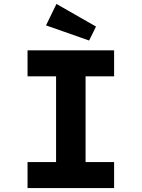

<svg xmlns="http://www.w3.org/2000/svg" viewBox="-20 -956 720 976"><path d="M120 0V-132H265V-568H120V-700H560V-568H415V-132H560V0ZM433 -750 214 -827 267 -936 468 -821Z"/></svg>

Font: Lexend Exa SemiBold
Style: Regular
Weight: 600
Designer: Bonnie Shaver-Troup, Thomas Jockin
Foundry: Lexend
Version: Version 1.007